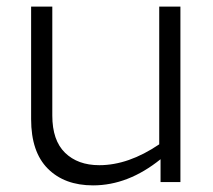

<svg xmlns="http://www.w3.org/2000/svg" viewBox="-20 -550 644 580"><path d="M525 0H465V-69Q367 10 261 10Q175 10 124.5 -40.5Q74 -91 74 -190V-530H138V-201Q138 -126 176.5 -88.5Q215 -51 280 -51Q368 -51 461 -114V-530H525Z"/></svg>

Font: Roundo
Style: Regular
Weight: 400
Designer: Namrata Goyal (Gurmukhi), Shiva Nallaperumal (Latin)
Foundry: Indian Type Foundry
Version: Version 1.000;PS 1.0;hotconv 1.0.88;makeotf.lib2.5.647800